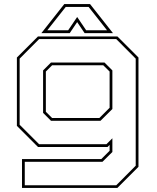

<svg xmlns="http://www.w3.org/2000/svg" viewBox="-20 -718 766 938"><path d="M87.5 200V59H475L515.5 18.5V-10L505.5 0H165.5L62.5 -103V-437L165.5 -540H553.5L656.5 -437V97L553.5 200ZM101 187H548L643 91.5V-431.5L548 -527H171L76 -431.5V-108.5L171 -13.5H500L529 -42.5V24.5L480.5 72.5H101ZM229 -128 190.5 -166.5V-374L229 -412.5H490.5L529 -374V-185.5L471 -128ZM234.5 -141.5H465.5L515.5 -191.5V-368.5L484.5 -399H234.5L204 -368.5V-172ZM294 -698H420L532 -556H393.5L357 -610L320.5 -556H182ZM301 -684 211 -570H313L357 -635L401 -570H503L413 -684Z"/></svg>

Font: Tourney Expanded Thin
Style: Regular
Weight: 100
Width: 7
Designer: Tyler Finck
Foundry: Etcetera Type Co
Version: Version 1.010; ttfautohint (v1.8.3)